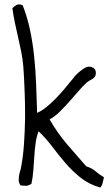

<svg xmlns="http://www.w3.org/2000/svg" viewBox="-20 -759 493 856"><path d="M443.4 31.2Q440.4 44.9 437.5 57.1Q434.6 69.3 426.8 77.1Q376 62.5 339.4 33.2Q302.7 3.9 272.5 -31.2Q242.2 -66.4 213.9 -104Q185.5 -141.6 152.3 -173.8Q142.6 -150.4 138.7 -120.6Q134.8 -90.8 132.8 -59.6Q130.9 -28.3 128.4 2.9Q126 34.2 120.1 60.5Q106.4 69.3 96.7 69.3Q86.9 69.3 71.3 67.4Q64.5 57.6 63.5 47.9V40Q63.5 34.2 64.5 27.3Q65.4 17.6 68.8 7.3Q72.3 -2.9 74.2 -14.6Q83 -60.5 86.9 -116.2Q90.8 -171.9 91.8 -231.4V-254.9Q91.8 -302.7 89.8 -350.6Q87.9 -409.2 84 -461.9Q81.1 -496.1 74.7 -527.8Q68.4 -559.6 61 -591.3Q53.7 -623 46.9 -655.3Q40 -687.5 35.2 -722.7Q43 -730.5 54.7 -737.3Q59.6 -739.3 65.4 -739.3Q73.2 -739.3 81.1 -735.4Q101.6 -683.6 113.8 -626Q126 -568.4 132.3 -507.3Q138.7 -446.3 141.1 -382.8Q143.6 -319.3 145.5 -255.9Q166 -264.6 187 -281.7Q208 -298.8 229 -320.3Q250 -341.8 269.5 -365.2Q289.1 -388.7 305.7 -409.2Q309.6 -415 317.9 -423.8Q326.2 -432.6 336.4 -440.9Q346.7 -449.2 357.4 -455.6Q368.2 -461.9 377.9 -461.9Q391.6 -460.9 400.4 -453.1Q407.2 -446.3 407.2 -434.6V-428.7Q406.2 -420.9 401.9 -415.5Q397.5 -410.2 391.6 -406.7Q385.7 -403.3 379.4 -399.9Q373 -396.5 368.2 -392.6Q349.6 -376 330.6 -353.5Q311.5 -331.1 290.5 -307.6Q269.5 -284.2 247.6 -262.2Q225.6 -240.2 201.2 -226.6Q235.4 -167 277.8 -117.2Q320.3 -67.4 364.3 -17.6Q389.6 -9.8 406.2 4.9Q422.9 19.5 443.4 31.2Z"/></svg>

Font: Crafty Girls
Style: Regular
Weight: 400
Designer: Crystal Kluge
Foundry: Font Diner, Inc DBA Tart Workshop
Version: Version 1.001